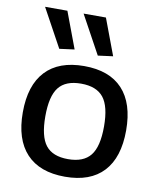

<svg xmlns="http://www.w3.org/2000/svg" viewBox="-89 -877 789 957"><g transform="rotate(10 305.0 -398.5)"><path d="M192 -123.5Q227 -79 305 -79Q383 -79 418.5 -123.5Q454 -168 454 -270Q454 -372 418.5 -416.5Q383 -461 305 -461Q227 -461 192 -416.5Q157 -372 157 -270Q157 -168 192 -123.5ZM499.5 -61.5Q433 10 305 10Q177 10 110 -61.5Q43 -133 43 -270Q43 -407 110 -478.5Q177 -550 305 -550Q433 -550 499.5 -478.5Q566 -407 566 -270Q566 -133 499.5 -61.5ZM362 -613 256 -807H369L438 -623ZM167 -613 61 -807H174L243 -623Z"/></g></svg>

Font: EncodeSans
Style: Medium
Weight: 500
Designer: Pablo Impallari, Andres Torresi
Foundry: Pablo Impallari, Andres Torresi
Version: Version 1.000; ttfautohint (v1.4.1)